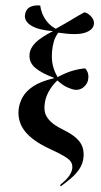

<svg xmlns="http://www.w3.org/2000/svg" viewBox="-66 -845 584 1108"><g transform="rotate(5 226.5 -291.5)"><path d="M330 223 325 216Q361 181 374 157Q387 133 387 112Q387 92 376 77.5Q365 63 334 48Q303 33 244 12Q145 -24 97 -74.5Q49 -125 49 -195Q49 -231 65 -268.5Q81 -306 122 -338.5Q163 -371 237 -395V-397Q161 -418 122.5 -446Q84 -474 84 -520Q84 -556 112 -589.5Q140 -623 207 -665Q124 -664 81 -685Q38 -706 38 -742Q38 -774 60 -790Q82 -806 121 -806Q124 -788 135.5 -763.5Q147 -739 168.5 -716.5Q190 -694 222 -680Q274 -715 311.5 -742.5Q349 -770 378 -789Q397 -788 418 -769.5Q439 -751 439 -728Q439 -693 393 -672.5Q347 -652 239 -659Q223 -635 217.5 -606.5Q212 -578 212 -551Q212 -504 223 -469.5Q234 -435 257 -403Q304 -434 343 -448.5Q382 -463 411 -467Q420 -460 427 -446Q434 -432 434 -411Q434 -383 414 -361Q394 -339 364 -339Q348 -339 319.5 -348.5Q291 -358 257 -384Q229 -352 212.5 -314.5Q196 -277 196 -238Q195 -212 203.5 -189.5Q212 -167 237.5 -145.5Q263 -124 314 -104Q368 -83 396.5 -60.5Q425 -38 435.5 -12.5Q446 13 446 43Q446 81 429 112.5Q412 144 385.5 171Q359 198 330 223Z"/></g></svg>

Font: Noto Serif Display SemiCondensed
Style: Bold
Weight: 700
Width: 4
Designer: Monotype Design Team
Foundry: Monotype Imaging Inc.
Version: Version 2.009